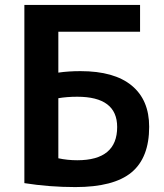

<svg xmlns="http://www.w3.org/2000/svg" viewBox="-20 -750 665 780"><path d="M217 -107Q254 -99 294 -99Q456 -99 456 -234Q456 -357 294 -357Q252 -357 217 -351ZM217 -455Q258 -461 307 -461Q444 -461 515 -402.5Q586 -344 586 -235Q586 -109 514 -49.5Q442 10 286 10Q181 10 79 -6V-730H549V-621H217Z"/></svg>

Font: M PLUS 1p
Style: Bold
Weight: 700
Version: Version 1.062